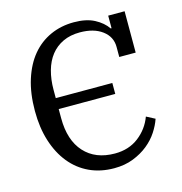

<svg xmlns="http://www.w3.org/2000/svg" viewBox="-107 -807 866 915"><g transform="rotate(-15 326.0 -349.0)"><path d="M346 12Q278 12 223.5 -13.5Q169 -39 130.5 -86.5Q92 -134 71 -200.5Q50 -267 50 -349Q50 -436 71.5 -503.5Q93 -571 131 -616.5Q169 -662 222 -686Q275 -710 338 -710Q399 -710 439 -689Q479 -668 501 -636H505V-698H586V-494H505V-544Q505 -594 463.5 -625Q422 -656 353 -656Q306 -656 270 -639Q234 -622 210 -591.5Q186 -561 174 -518Q162 -475 162 -424V-383H441V-329H162V-284Q162 -175 216.5 -115Q271 -55 367 -55Q436 -55 484.5 -92.5Q533 -130 554 -187L596 -165Q586 -135 565.5 -103.5Q545 -72 513.5 -46.5Q482 -21 440 -4.5Q398 12 346 12Z"/></g></svg>

Font: IBM Plex Serif Text
Style: Regular
Weight: 450
Designer: Mike Abbink, Paul van der Laan, Pieter van Rosmalen
Foundry: Bold Monday
Version: Version 3.001